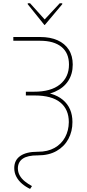

<svg xmlns="http://www.w3.org/2000/svg" viewBox="-20 -958 541 1196"><path d="M63 -727.5H230Q293 -727.5 338.4 -707.3Q383.8 -687 408.4 -648.7Q433.1 -610.4 433.1 -555.7Q433.1 -497.1 404.8 -453.9Q376.5 -410.6 322.8 -387Q269 -363.3 192.9 -363.3H141.1V-386.7H190.9Q296.9 -386.2 353.3 -431.9Q409.7 -477.5 409.7 -555.7Q409.7 -628.4 362.5 -666.3Q315.4 -704.1 230 -704.1H63ZM141.1 -386.7H196.8Q311.5 -386.2 371.3 -336.2Q431.2 -286.1 431.2 -198.2Q431.6 -140.1 406.2 -92.8Q380.9 -45.4 332.8 -17.8Q284.7 9.8 216.3 9.8H213.4Q152.3 9.8 122.3 30Q92.3 50.3 91.3 89.8Q91.3 114.7 103 135.3Q114.7 155.8 134.8 171.9Q154.8 188 179.2 201.2L167.5 218.8Q140.6 206.1 118.2 187.3Q95.7 168.5 82.3 143.6Q68.8 118.7 68.8 88.9Q68.8 39.6 106.4 13.4Q144 -12.7 213.4 -12.7H216.3Q277.3 -12.7 320.1 -36.9Q362.8 -61 385.5 -103Q408.2 -145 408.7 -197.3Q408.7 -276.4 355.7 -319.8Q302.7 -363.3 195.8 -363.3H141.1ZM167.5 -937.5 258.3 -836.9 352.1 -937.5H367.7V-931.6L259.3 -802.7H256.3L152.8 -931.6V-937.5Z"/></svg>

Font: Inter 16pt Thin
Style: Regular
Weight: 250
Version: Version 4.001;git-66647c0bb